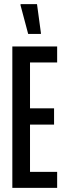

<svg xmlns="http://www.w3.org/2000/svg" viewBox="-20 -914 318 934"><path d="M40 0V-688H258V-610H126V-387H243V-308H126V-78H258V0ZM117 -749 80 -888V-894H160L179 -754V-749Z"/></svg>

Font: Saira UltraCondensed SemiBold
Style: Regular
Weight: 600
Width: 1
Designer: Hector Gatti with collaboration of the Omnibus-Type team
Foundry: Omnibus-Type
Version: Version 1.101